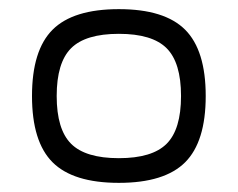

<svg xmlns="http://www.w3.org/2000/svg" viewBox="-20 -730 520 420"><path d="M95 -375Q50 -420 50 -520Q50 -620 95 -665Q140 -710 240 -710Q340 -710 385 -665Q430 -620 430 -520Q430 -420 385 -375Q340 -330 240 -330Q140 -330 95 -375ZM135.5 -624.5Q104 -593 104 -520Q104 -447 135.5 -415.5Q167 -384 240 -384Q313 -384 344.5 -415.5Q376 -447 376 -520Q376 -593 344.5 -624.5Q313 -656 240 -656Q167 -656 135.5 -624.5Z"/></svg>

Font: Fivo Sans
Style: Regular
Weight: 400
Designer: Alexander Slobzheninov
Foundry: Alexander Slobzheninov
Version: 1.0